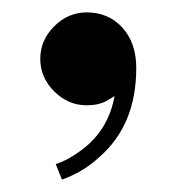

<svg xmlns="http://www.w3.org/2000/svg" viewBox="-20 -160 285 310"><path d="M70 105Q91 98 112 82Q155 50 165 -5L152 3Q139 10 120 10Q90 10 67.5 -12.5Q45 -35 45 -65Q45 -95 67.5 -117.5Q90 -140 120 -140Q155 -140 177.5 -115.5Q200 -91 200 -50Q200 42 140 94Q114 118 80 130Z"/></svg>

Font: Yeseva One
Style: Regular
Weight: 400
Designer: Jovanny Lemonad
Foundry: Jovanny Lemonad
Version: Version 2.000